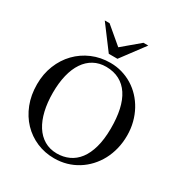

<svg xmlns="http://www.w3.org/2000/svg" viewBox="-205 -1036 1133 1200"><g transform="rotate(30 361.5 -436.5)"><path d="M683.1 -335Q683.1 -285.2 671.9 -239.5Q660.6 -193.8 639.9 -155Q619.1 -116.2 589.8 -84.7Q560.5 -53.2 524.4 -30.8Q488.3 -8.3 446.3 3.7Q404.3 15.6 357.9 15.6Q290.5 15.6 231.7 -9.5Q172.9 -34.7 128.9 -80.6Q85 -126.5 59.8 -190.7Q34.7 -254.9 34.7 -333Q34.7 -407.2 60.1 -470.5Q85.4 -533.7 130.1 -579.8Q174.8 -626 235.4 -651.9Q295.9 -677.7 366.7 -677.7Q410.2 -677.7 450.4 -666Q490.7 -654.3 525.9 -632.8Q561 -611.3 589.8 -580.6Q618.7 -549.8 639.4 -511.7Q660.2 -473.6 671.6 -429.2Q683.1 -384.8 683.1 -335ZM572.8 -322.3Q573.2 -397.9 560.1 -457.5Q546.9 -517.1 519.8 -558.1Q492.7 -599.1 451.9 -620.8Q411.1 -642.6 356 -643.1Q306.2 -643.1 267.3 -621.8Q228.5 -600.6 201.7 -560.8Q174.8 -521 160.9 -464.1Q147 -407.2 147 -335.9Q147 -265.6 160.6 -207.5Q174.3 -149.4 200.7 -107.7Q227.1 -65.9 266.4 -42.7Q305.7 -19.5 356.9 -19Q404.3 -19 443.8 -37.1Q483.4 -55.2 512 -92.5Q540.5 -129.9 556.4 -187Q572.3 -244.1 572.8 -322.3ZM390.6 -721.2H328.1L202.1 -889.2H236.8L358.9 -786.1L481.4 -889.2H516.1Z"/></g></svg>

Font: Doulos SIL Afr
Style: Regular
Weight: 400
Designer: Walt Agee, Victor Gaultney, Peter Martin, Debbi Hosken, Becca Hirsbrunner
Foundry: SIL International
Version: Version 5.000